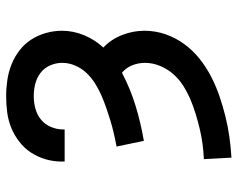

<svg xmlns="http://www.w3.org/2000/svg" viewBox="-96 -472 791 640"><g transform="rotate(-90 300.0 -152.5)"><path d="M94 223 89 131Q115 130 140.5 126.5Q166 123 191 117Q216 111 240.5 103.5Q265 96 288.5 86Q312 76 334 62Q356 48 373 28.5Q390 9 400 -15.5Q410 -40 410 -65Q410 -87 402 -107.5Q394 -128 377 -142Q324 -114 266.5 -96.5Q209 -79 150 -69L131 -160Q153 -164 174.5 -169Q196 -174 217.5 -180.5Q239 -187 260.5 -194.5Q282 -202 302.5 -211Q323 -220 342 -232Q361 -244 376.5 -260.5Q392 -277 401 -298Q410 -319 410 -341Q410 -362 401.5 -381.5Q393 -401 376.5 -413.5Q360 -426 340 -431Q320 -436 299 -436Q278 -436 257.5 -430.5Q237 -425 221 -412Q205 -399 196.5 -379Q188 -359 188 -338V-333H81V-343Q81 -370 88.5 -396Q96 -422 110.5 -444.5Q125 -467 147 -484Q169 -501 193.5 -511Q218 -521 245 -524.5Q272 -528 299 -528Q326 -528 353 -524Q380 -520 405 -510Q430 -500 451.5 -483.5Q473 -467 487.5 -444.5Q502 -422 509.5 -395.5Q517 -369 517 -342Q517 -304 502 -268Q487 -232 461 -204Q475 -191 485.5 -175Q496 -159 503 -141Q510 -123 513.5 -104.5Q517 -86 517 -67Q517 -31 505.5 2.5Q494 36 473 65Q452 94 424.5 116Q397 138 365.5 154.5Q334 171 300.5 182.5Q267 194 233 202.5Q199 211 164 216Q129 221 94 223Z"/></g></svg>

Font: Iosevka Aile Semibold
Style: Regular
Weight: 600
Designer: Belleve Invis
Foundry: Belleve Invis
Version: Version 31.1.0; ttfautohint (v1.8.4)